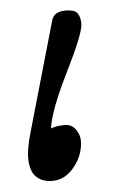

<svg xmlns="http://www.w3.org/2000/svg" viewBox="-40 -455 298 500"><g transform="rotate(-5 108.5 -205.5)"><path d="M19.5 -51.3Q19.5 -74.7 31.2 -115.7L113.3 -402.8Q119.6 -424.8 150.4 -424.8Q172.4 -424.8 180.2 -415.3Q188 -405.8 188 -386.7Q188 -362.3 139.6 -265.1Q91.3 -168 85.4 -122.1Q99.6 -127.9 122.1 -127.9Q139.6 -127.9 149.9 -113.8Q160.2 -99.6 160.2 -84Q160.2 -47.9 135.7 -16.8Q111.3 14.2 77.6 14.2Q50.8 14.2 35.2 -1.2Q19.5 -16.6 19.5 -51.3Z"/></g></svg>

Font: Junicode
Style: Regular
Weight: 400
Designer: Peter S. Baker
Foundry: Briery Creek Software
Version: Version 0.7.2